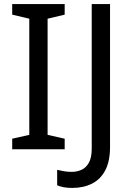

<svg xmlns="http://www.w3.org/2000/svg" viewBox="-20 -734 652 944"><path d="M298 0H40V-52L124 -71V-642L40 -662V-714H298V-662L214 -642V-71L298 -52ZM335 190Q311 190 293 186.5Q275 183 261 177V101Q277 105 295 108Q313 111 333 111Q358 111 380.5 101Q403 91 417 66Q431 41 431 -4V-714H521V-11Q521 58 498 102.5Q475 147 433 168.5Q391 190 335 190Z"/></svg>

Font: Noto Sans New Tai Lue
Style: Regular
Weight: 400
Designer: Monotype Design Team
Foundry: Monotype Imaging Inc.
Version: Version 2.003